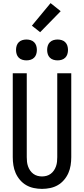

<svg xmlns="http://www.w3.org/2000/svg" viewBox="-20 -1206 540 1234"><path d="M250 8Q224 8 197.5 2.5Q171 -3 148.5 -16Q126 -29 108.5 -49.5Q91 -70 80.5 -94Q70 -118 66 -144Q62 -170 62 -196V-735H152V-196Q152 -181 153.5 -166.5Q155 -152 160 -137.5Q165 -123 173.5 -110.5Q182 -98 194 -89Q206 -80 220.5 -76Q235 -72 250 -72Q265 -72 279.5 -76Q294 -80 306 -89Q318 -98 326.5 -110.5Q335 -123 340 -137.5Q345 -152 346.5 -166.5Q348 -181 348 -196V-735H438V-196Q438 -170 434 -144Q430 -118 419.5 -94Q409 -70 391.5 -49.5Q374 -29 351.5 -16Q329 -3 302.5 2.5Q276 8 250 8ZM350 -818Q336 -818 323 -822Q310 -826 300.5 -835.5Q291 -845 287 -858Q283 -871 283 -885Q283 -899 287 -912Q291 -925 300.5 -934.5Q310 -944 323 -948Q336 -952 350 -952Q364 -952 377 -948Q390 -944 399.5 -934.5Q409 -925 413 -912Q417 -899 417 -885Q417 -871 413 -858Q409 -845 399.5 -835.5Q390 -826 377 -822Q364 -818 350 -818ZM150 -818Q136 -818 123 -822Q110 -826 100.5 -835.5Q91 -845 87 -858Q83 -871 83 -885Q83 -899 87 -912Q91 -925 100.5 -934.5Q110 -944 123 -948Q136 -952 150 -952Q164 -952 177 -948Q190 -944 199.5 -934.5Q209 -925 213 -912Q217 -899 217 -885Q217 -871 213 -858Q209 -845 199.5 -835.5Q190 -826 177 -822Q164 -818 150 -818ZM238 -999 185 -1041 305 -1186 370 -1134Z"/></svg>

Font: Iosevka Curly Medium
Style: Regular
Weight: 500
Monospace: yes
Designer: Belleve Invis
Foundry: Belleve Invis
Version: Version 22.1.2; ttfautohint (v1.8.4)